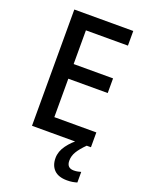

<svg xmlns="http://www.w3.org/2000/svg" viewBox="-171 -797 847 1108"><g transform="rotate(20 252.0 -243.5)"><path d="M449 0H87V-714H449V-624H191V-417H433V-327H191V-91H449ZM358 115Q358 160 401 160Q416 160 426.5 157.5Q437 155 445 153V218Q432 222 417.5 224.5Q403 227 384 227Q331 227 304.5 200.5Q278 174 278 128Q278 87 306 49Q334 11 370 -14L423 0Q390 33 374 59.5Q358 86 358 115Z"/></g></svg>

Font: Noto Sans Tamil SemiCondensed Medium
Style: Regular
Weight: 500
Width: 4
Designer: Jelle Bosma - Monotype Design Team
Foundry: Monotype Imaging Inc.
Version: Version 2.004; ttfautohint (v1.8.4.7-5d5b)